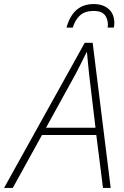

<svg xmlns="http://www.w3.org/2000/svg" viewBox="-69 -927 613 947"><path d="M-49 0 349 -716H388L477 0H439L406 -261H138L-6 0ZM158 -297H402L370 -565Q368 -588 365 -616Q362 -644 360 -669H358Q346 -644 332 -617Q318 -590 305 -564ZM259 -791Q291 -907 393 -907Q439 -907 467 -882.5Q495 -858 495 -812Q495 -806 494 -800.5Q493 -795 492 -791H462Q467 -822 452 -847.5Q437 -873 392 -873Q349 -873 325 -850.5Q301 -828 290 -791Z"/></svg>

Font: Noto Sans Disp ExtLt
Style: Italic
Weight: 200
Italic angle: -12°
Designer: Monotype Design Team
Foundry: Monotype Imaging Inc.
Version: Version 2.000;GOOG;noto-source:20170915:90ef993387c0